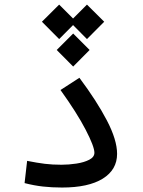

<svg xmlns="http://www.w3.org/2000/svg" viewBox="-20 -821 626 843"><path d="M252.4 2.4Q207.5 2.4 168.7 -2Q129.9 -6.3 87.9 -17.1L99.1 -114.7Q143.1 -106 176.5 -101.8Q210 -97.7 250 -97.7Q282.2 -97.7 315.7 -102.8Q349.1 -107.9 371.8 -119.6Q394.5 -131.3 394.5 -150.4Q394.5 -177.2 356.2 -251.2Q317.9 -325.2 245.6 -425.8L328.6 -479.5Q404.3 -378.4 449.2 -292.5Q494.1 -206.5 494.1 -145.5Q494.1 -75.7 431.2 -36.6Q368.2 2.4 252.4 2.4ZM361.8 -800.8 437.5 -725.6 361.8 -649.4 300.8 -710.9 239.7 -649.4 164.1 -725.6 239.7 -800.8 300.8 -739.7ZM301.3 -673.8 373.5 -601.6 301.3 -528.8 229 -601.6Z"/></svg>

Font: Cascadia Code NF
Style: Regular
Weight: 400
Monospace: yes
Designer: Aaron Bell
Foundry: Saja Typeworks
Version: Version 2404.023; ttfautohint (v1.8.4)